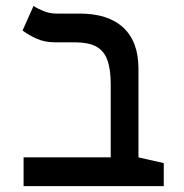

<svg xmlns="http://www.w3.org/2000/svg" viewBox="-20 -632 626 652"><path d="M536.1 -78.1V0H60.1V-97.7H449.7ZM450.2 -398.9V0H356V-345.7Q356 -398.4 344 -429.7Q332 -460.9 305.4 -474.6Q278.8 -488.3 234.4 -488.3H167.5Q131.8 -488.3 104.2 -500.7Q76.7 -513.2 56.6 -528.3L93.8 -611.8Q105 -604 126.5 -595Q147.9 -585.9 171.4 -585.9H250Q347.7 -585.9 398.9 -538.1Q450.2 -490.2 450.2 -398.9Z"/></svg>

Font: Cascadia Code
Style: Regular
Weight: 400
Designer: Aaron Bell
Foundry: Saja Typeworks
Version: Version 2404.023